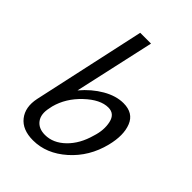

<svg xmlns="http://www.w3.org/2000/svg" viewBox="-211 -806 905 905"><g transform="rotate(45 242.0 -353.0)"><path d="M357 -421Q423 -421 444.5 -367.5Q466 -314 446 -234Q420 -130 344 -62.5Q268 5 179 5Q108 5 74.5 -37.5Q41 -80 55 -147L178 -711H250L161 -310Q204 -361 256 -391Q308 -421 357 -421ZM366 -214Q383 -266 373 -311Q363 -356 321 -356Q268 -356 208.5 -300Q149 -244 130 -172L127 -157Q116 -109 137 -81Q158 -53 201 -53Q255 -53 300.5 -97Q346 -141 366 -214Z"/></g></svg>

Font: EauTestInfant Medium
Style: Italic
Weight: 500
Italic angle: -12°
Designer: Christian Thalmann (Catharsis Fonts)
Version: Version 0.001;PS 000.001;hotconv 1.0.88;makeotf.lib2.5.64775